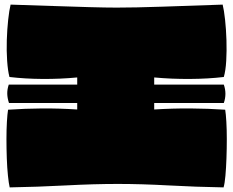

<svg xmlns="http://www.w3.org/2000/svg" viewBox="-20 -796 1012 833"><path d="M22 17Q18 0 14.5 -33.5Q11 -67 9.5 -109Q8 -151 8 -192.5Q8 -234 10 -268Q12 -302 15 -320Q88 -325 162 -325.5Q236 -326 315 -321V-349H19Q12 -370 11.5 -389Q11 -408 18 -429H315V-460Q241 -453 164.5 -453.5Q88 -454 21 -462Q14 -489 11 -532Q8 -575 9.5 -622Q11 -669 15.5 -710.5Q20 -752 26 -776Q121 -773 209 -770Q297 -767 369 -765Q441 -763 486 -763Q562 -763 683 -767Q804 -771 946 -776Q952 -752 956.5 -710.5Q961 -669 962.5 -622Q964 -575 961.5 -532Q959 -489 951 -462Q884 -454 804 -453.5Q724 -453 649 -460V-429H951Q965 -389 951 -349H649V-321Q729 -326 806.5 -325.5Q884 -325 957 -320Q960 -302 962 -268Q964 -234 964 -192.5Q964 -151 962.5 -109Q961 -67 958 -33.5Q955 0 950 17Q830 15 712 8.5Q594 2 491 2Q388 2 265 8.5Q142 15 22 17Z"/></svg>

Font: Oi
Style: Regular
Weight: 400
Designer: Kostas Bartsokas, Mohamad Dakak
Foundry: Foundry5
Version: Version 4.000